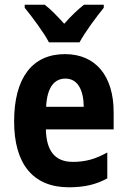

<svg xmlns="http://www.w3.org/2000/svg" viewBox="-20 -786 539 816"><path d="M188 -606H318C341 -649 390 -715 421 -753V-766H337C308 -743 284 -720 253 -685C223 -718 196 -746 170 -766H85V-753C116 -715 167 -647 188 -606ZM256 -556C118 -556 40 -456 40 -270C40 -92 118 10 273 10C339 10 389 -2 436 -28V-138C386 -110 343 -98 290 -98C214 -98 177 -144 175 -236H463V-309C463 -463 387 -556 256 -556ZM258 -452C309 -452 335 -406 336 -332H176C180 -415 211 -452 258 -452Z"/></svg>

Font: Noto Sans Lao UI Cond
Style: Bold
Weight: 700
Width: 3
Designer: Monotype Design Team
Foundry: Monotype Imaging Inc.
Version: Version 2.000